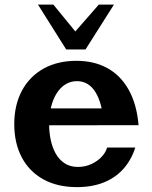

<svg xmlns="http://www.w3.org/2000/svg" viewBox="-20 -777 648 817"><path d="M307.6 19.2Q223.6 19.2 163.8 -14.2Q104 -47.7 72.3 -108Q40.7 -168.4 40.7 -248.6Q40.7 -329.9 73 -390.6Q105.3 -451.2 164.7 -484.7Q224.1 -518.2 305.3 -518.2Q381.3 -518.2 437.8 -486.6Q494.3 -455.1 528.1 -394.1Q562 -333.1 569.7 -244.3H422.8Q419.3 -290.4 410.2 -325.6Q401.1 -360.7 386.6 -384.3Q372.1 -407.9 352.3 -419.8Q332.6 -431.7 307.6 -431.7Q280.2 -431.7 258.2 -417.9Q236.3 -404.1 220.8 -379.4Q205.4 -354.7 197.2 -321.2Q189 -287.6 189 -248.1Q189 -214.3 195.8 -181.9Q202.6 -149.6 217.1 -123.5Q231.6 -97.5 255 -82.1Q278.3 -66.7 311.5 -66.7Q343.3 -66.7 369.6 -79.2Q395.9 -91.7 413.4 -110.7Q430.8 -129.7 435.6 -149.3H555.7Q538.8 -96.1 505 -58.4Q471.2 -20.7 421.7 -0.7Q372.1 19.2 307.6 19.2ZM176.3 -243.8 147.8 -315.7H536.7L537.1 -244.3ZM141.7 -757.3 261.7 -566.4H343.8L464.8 -757.3H400.3L300.5 -643.2L207.1 -757.3Z"/></svg>

Font: Russolo 10pt ExtraLight
Style: Regular
Weight: 200
Designer: Micah Stupak-Hahn
Version: Version 1.000